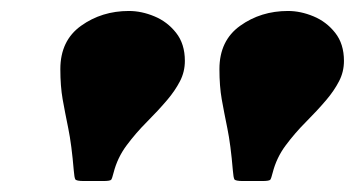

<svg xmlns="http://www.w3.org/2000/svg" viewBox="-20 -798 647 350"><path d="M285 -616Q268 -596 247.8 -575.8Q227.5 -555.5 210.8 -533Q194 -510.5 187 -483Q184.5 -473 182.8 -470.5Q181 -468 168 -468H133Q119 -468 117.2 -471.2Q115.5 -474.5 114.5 -487Q110.5 -534.5 104.5 -563.8Q98.5 -593 94.2 -617Q90 -641 90 -672Q90 -724 127.8 -751Q165.5 -778 215 -778Q238 -778 261.5 -768.2Q285 -758.5 301 -738.2Q317 -718 317 -687Q317 -667 308 -649.8Q299 -632.5 285 -616ZM575 -616Q558 -596 537.8 -575.8Q517.5 -555.5 500.8 -533Q484 -510.5 477 -483Q474.5 -473 472.8 -470.5Q471 -468 458 -468H423Q409 -468 407.2 -471.2Q405.5 -474.5 404.5 -487Q400.5 -534.5 394.5 -563.8Q388.5 -593 384.2 -617Q380 -641 380 -672Q380 -724 417.8 -751Q455.5 -778 505 -778Q528 -778 551.5 -768.2Q575 -758.5 591 -738.2Q607 -718 607 -687Q607 -667 598 -649.8Q589 -632.5 575 -616Z"/></svg>

Font: Besley* Fatface
Style: Italic
Weight: 900
Italic angle: -13°
Designer: Owen Earl
Foundry: indestructible type*
Version: Version 3.000; ttfautohint (v1.8.3)